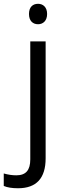

<svg xmlns="http://www.w3.org/2000/svg" viewBox="-74 -754 347 1014"><path d="M21 240.2C118.2 240.2 167 187.5 167 82V-535.2H85.9V87.9C85.9 144.5 63 171.9 12.2 171.9C-9.8 171.9 -31.7 168.5 -54.2 162.1V228C-35.2 236.3 -9.8 240.2 21 240.2ZM79.1 -680.2C79.1 -643.6 99.6 -626 127 -626C152.8 -626 174.8 -643.6 174.8 -680.2C174.8 -716.8 152.8 -733.9 127 -733.9C99.6 -733.9 79.1 -717.3 79.1 -680.2Z"/></svg>

Font: Samim
Style: Regular
Weight: 400
Foundry: DejaVu fonts team - Redesigned by Saber Rastikerdar
Version: Version 4.0.5